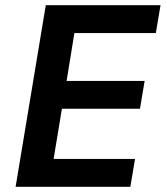

<svg xmlns="http://www.w3.org/2000/svg" viewBox="-20 -718 640 738"><path d="M481 0 499 -107H186L218 -300H518L536 -407H236L266 -591H579L597 -698H156L40 0Z"/></svg>

Font: IBM Plex Mono SmBld
Style: Italic
Weight: 600
Italic angle: -9.5°
Monospace: yes
Designer: Mike Abbink, Paul van der Laan, Pieter van Rosmalen
Foundry: Bold Monday
Version: Version 2.004